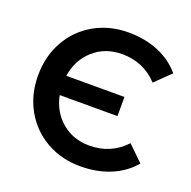

<svg xmlns="http://www.w3.org/2000/svg" viewBox="-127 -836 966 971"><g transform="rotate(20 355.5 -350.0)"><path d="M47.1 -350.1Q47.1 -453 93.1 -535Q139.1 -617 220.6 -663.5Q302.1 -710 404.1 -710Q493 -710 565.5 -680Q638 -650 686 -593L604 -513Q527 -596 411.1 -596Q321.1 -596 258.6 -541Q196.1 -486 182.1 -396.1H495V-293.1H184.1Q201.1 -208.1 262.6 -156.1Q324.1 -104.1 411.1 -104.1Q527 -104.1 604 -187.1L686 -107.1Q638 -50.1 565.5 -20.1Q493 9.9 404.1 9.9Q302.1 9.9 220.6 -36.6Q139.1 -83.1 93.1 -165.1Q47.1 -247.1 47.1 -350.1Z"/></g></svg>

Font: APTA Sans SemiBold
Style: Bold
Weight: 600
Version: Version 7.200